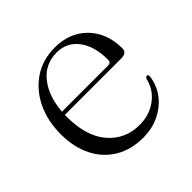

<svg xmlns="http://www.w3.org/2000/svg" viewBox="-127 -580 713 713"><g transform="rotate(-45 229.0 -224.0)"><path d="M423.5 -279.5Q423.5 -255.5 394 -255.5H97.5Q97.5 -250 97.5 -245Q97.5 -142.5 145.2 -87.5Q193 -32.5 268 -32.5Q319.5 -32.5 357.8 -60.8Q396 -89 406.5 -135Q410 -143 415.5 -143Q423 -143 422 -133Q417 -92 392.8 -59.8Q368.5 -27.5 330 -8.5Q291.5 10.5 243.5 10.5Q181 10.5 134.2 -17.2Q87.5 -45 61.8 -95.8Q36 -146.5 36 -215.5Q36 -284.5 62.2 -339.5Q88.5 -394.5 136.2 -426.8Q184 -459 248 -459Q300.5 -459 340 -436.2Q379.5 -413.5 401.5 -373Q423.5 -332.5 423.5 -279.5ZM240 -441Q179.5 -441 142 -394.8Q104.5 -348.5 98.5 -271.5H339.5Q356 -271.5 356 -286.5Q356 -358.5 324.2 -399.8Q292.5 -441 240 -441Z"/></g></svg>

Font: Fraunces 72pt S000 Light
Style: Regular
Weight: 300
Version: Version 1.000; ttfautohint (v1.8.3)